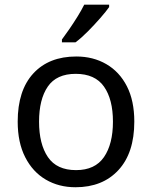

<svg xmlns="http://www.w3.org/2000/svg" viewBox="-20 -786 645 816"><path d="M550.8 -269Q550.8 -136.2 483.4 -63.2Q416 9.8 300.8 9.8Q230 9.8 174.6 -22.7Q119.1 -55.2 87.2 -117.7Q55.2 -180.2 55.2 -269Q55.2 -401.9 121.6 -473.9Q188 -545.9 304.2 -545.9Q376 -545.9 431.9 -513.4Q487.8 -481 519.3 -419.4Q550.8 -357.9 550.8 -269ZM146 -269Q146 -173.8 183.6 -118.4Q221.2 -63 303.2 -63Q383.8 -63 421.9 -118.4Q460 -173.8 460 -269Q460 -363.8 421.9 -418Q383.8 -472.2 301.8 -472.2Q220.2 -472.2 183.1 -418Q146 -363.8 146 -269ZM443.8 -766.1V-755.9Q431.2 -737.8 406.5 -709.5Q381.8 -681.2 353.5 -652.6Q325.2 -624 300.8 -606H243.2V-618.2Q256.8 -636.2 274.9 -662.6Q293 -689 310.1 -716.6Q327.1 -744.1 337.9 -766.1Z"/></svg>

Font: Defago Noto Sans
Style: Regular
Weight: 400
Designer: John M. Durdin
Foundry: Lao IT Dev Co., Ltd.
Version: Version 1.000 2007 initial release